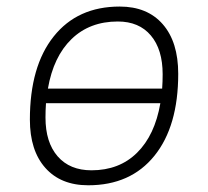

<svg xmlns="http://www.w3.org/2000/svg" viewBox="-20 -547 626 577"><path d="M245.1 9.8Q162.6 9.8 116.2 -42.5Q69.8 -94.7 69.8 -187.5Q69.8 -347.7 141.4 -437.5Q212.9 -527.3 339.8 -527.3Q422.9 -527.3 469.2 -474.1Q515.6 -420.9 515.6 -325.2Q515.6 -167.5 444.1 -78.9Q372.6 9.8 245.1 9.8ZM254.9 -35.2Q338.4 -35.2 391.8 -87.9Q445.3 -140.6 461.9 -236.8H118.2Q116.7 -215.8 116.7 -193.8Q116.7 -119.1 153.3 -77.1Q189.9 -35.2 254.9 -35.2ZM124 -280.8H467.3Q468.8 -301.8 468.8 -323.7Q468.8 -398.4 433.3 -440.4Q397.9 -482.4 334 -482.4Q249.5 -482.4 195.1 -429.7Q140.6 -377 124 -280.8Z"/></svg>

Font: Cascadia Mono NF ExtraLight
Style: Italic
Weight: 200
Italic angle: -10°
Monospace: yes
Designer: Aaron Bell
Foundry: Saja Typeworks
Version: Version 2404.023; ttfautohint (v1.8.4)